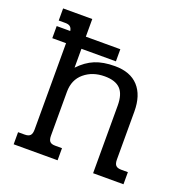

<svg xmlns="http://www.w3.org/2000/svg" viewBox="-121 -770 842 879"><g transform="rotate(20 300.5 -331.0)"><path d="M39 -59H71Q90 -59 98 -67.5Q106 -76 106 -96V-517H39V-576H105Q103 -590 95 -596.5Q87 -603 71 -603H39V-662H181V-576H349V-517H181V-425Q216 -462 256 -478.5Q296 -495 353 -495Q428 -495 467.5 -452Q507 -409 507 -330V-96Q507 -76 515 -67.5Q523 -59 542 -59H574V0H426V-329Q426 -385 401.5 -410Q377 -435 325 -435Q266 -435 226 -401.5Q186 -368 186 -309V-96Q186 -76 193.5 -67.5Q201 -59 220 -59H253V0H39Z"/></g></svg>

Font: Pridi Light
Style: Regular
Weight: 300
Designer: Katatrad Team
Foundry: CadsonDemak
Version: Version 1.003